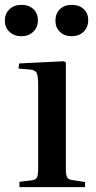

<svg xmlns="http://www.w3.org/2000/svg" viewBox="-42 -770 397 790"><path d="M38 0V-22L88 -28Q105 -30 110 -39.5Q115 -49 115 -76V-422Q115 -457 109 -469.5Q103 -482 80 -484L34 -488L37 -509L221 -518L229 -513V-73Q229 -49 234.5 -40Q240 -31 256 -29L308 -21V0ZM253 -621Q223 -621 204.5 -639Q186 -657 186 -685Q186 -714 204.5 -732Q223 -750 253 -750Q284 -750 302.5 -732.5Q321 -715 321 -687Q321 -658 302 -639.5Q283 -621 253 -621ZM46 -621Q16 -621 -3 -639Q-22 -657 -22 -685Q-22 -714 -3 -732Q16 -750 45 -750Q77 -750 95.5 -732.5Q114 -715 114 -687Q114 -658 95 -639.5Q76 -621 46 -621Z"/></svg>

Font: Literata 60pt Medium
Style: Regular
Weight: 500
Designer: Latin by Veronika Burian and Jose Scaglione. Greek by Irene Vlachou. Cyrillic by Vera Evstafieva.
Foundry: TypeTogether
Version: Version 3.103;gftools[0.9.29]